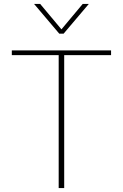

<svg xmlns="http://www.w3.org/2000/svg" viewBox="-20 -955 624 975"><path d="M153 -935H184L292 -806L400 -935H431L303 -784H281ZM278 -675H40V-699H544V-675H306V0H278Z"/></svg>

Font: Prompt Thin
Style: Regular
Weight: 250
Designer: Katatrad Team
Foundry: CadsonDemak
Version: Version 1.001